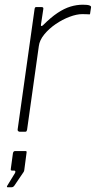

<svg xmlns="http://www.w3.org/2000/svg" viewBox="-20 -560 407 816"><path d="M64 0Q60 0 57 -3Q54 -6 55 -10L127 -522Q128 -527 129.5 -528.5Q131 -530 135 -530H156Q161 -530 163 -528Q165 -526 164 -521L154 -455Q153 -450 156 -449.5Q159 -449 163 -453Q196 -486 224.5 -505Q253 -524 279.5 -532Q306 -540 332 -540Q352 -540 360 -537Q368 -534 367 -529L363 -503Q363 -501 362.5 -500Q362 -499 360 -499Q356 -499 349 -499.5Q342 -500 330 -500Q306 -500 275.5 -488.5Q245 -477 216.5 -457.5Q188 -438 168 -413.5Q148 -389 145 -364L95 -8Q94 -4 92.5 -2Q91 0 86 0H64ZM13 236Q10 236 9.5 234Q9 232 11 229L44 175Q46 170 45 167.5Q44 165 40 165H32Q28 165 26.5 163.5Q25 162 26 157L35 91Q37 82 44 82H89Q94 82 93 88L83 164Q81 168 81 170L41 229Q38 233 35 234.5Q32 236 26 236Z"/></svg>

Font: Libre Franklin Thin
Style: Italic
Weight: 100
Italic angle: -8°
Designer: Pablo Impallari, Rodrigo Fuenzalida, Nhung Nguyen
Foundry: Impallari Type
Version: Version 3.000